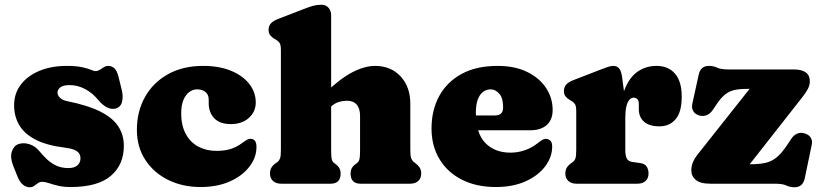

<svg xmlns="http://www.w3.org/2000/svg" viewBox="-20 -775 3464 810"><path d="M273.5 -416Q246.5 -416 234.5 -406.5Q222.5 -397 222.5 -384Q222.5 -376 227.5 -368.8Q232.5 -361.5 241.8 -356Q251 -350.5 264.5 -348Q351.5 -330.5 403.8 -304Q456 -277.5 479.2 -241.5Q502.5 -205.5 502.5 -160Q502.5 -80 447.5 -33Q392.5 14 277.5 14Q247.5 14 224.8 8.5Q202 3 185.8 -2.5Q169.5 -8 158.5 -8Q147.5 -8 139.8 -2.2Q132 3.5 124.2 9.2Q116.5 15 105.5 15Q90 15 76.8 4.2Q63.5 -6.5 53.5 -31L35.5 -76Q22 -110.5 29.8 -135Q37.5 -159.5 57.5 -167Q78.5 -174.5 103.5 -166.8Q128.5 -159 145.5 -138Q161.5 -118.5 179 -102.2Q196.5 -86 218.2 -76Q240 -66 268.5 -66Q294 -66 306.8 -77.5Q319.5 -89 319.5 -107Q319.5 -119 313.5 -128Q307.5 -137 293.2 -143Q279 -149 254.5 -152Q177 -161.5 129.8 -186Q82.5 -210.5 61 -247.5Q39.5 -284.5 39.5 -331Q39.5 -381 68 -418.2Q96.5 -455.5 146.5 -476.2Q196.5 -497 261.5 -497Q301.5 -497 326.2 -491.5Q351 -486 364 -480.5Q377 -475 381.5 -475Q392 -475 400.8 -480.5Q409.5 -486 418.2 -491.5Q427 -497 437.5 -497Q451 -497 462.2 -487Q473.5 -477 479.5 -453L493.5 -396Q500.5 -369 495 -346Q489.5 -323 467.5 -317Q450.5 -312.5 431.2 -322.2Q412 -332 395.5 -352Q371.5 -382 339.8 -399Q308 -416 273.5 -416Z M1059 -342.5Q1059 -304 1030.2 -277.8Q1001.5 -251.5 953.5 -251.5Q907 -251.5 883.8 -276.2Q860.5 -301 860.5 -339.5V-355.5Q860.5 -375.5 847 -386.8Q833.5 -398 811.5 -398Q794 -398 778.8 -387Q763.5 -376 754 -353.8Q744.5 -331.5 744.5 -297.5Q744.5 -244.5 764.2 -209Q784 -173.5 817.5 -156Q851 -138.5 892.5 -138.5Q926.5 -138.5 951 -145.8Q975.5 -153 1000 -170.5Q1015 -181.5 1022.8 -185.8Q1030.5 -190 1037.5 -189.5Q1049 -189 1055.5 -181Q1062 -173 1062 -155Q1062 -110.5 1032.2 -71.8Q1002.5 -33 949.5 -9.5Q896.5 14 826.5 14Q750 14 689 -16.2Q628 -46.5 592.8 -100.8Q557.5 -155 557.5 -227.5Q557.5 -305 591.8 -366Q626 -427 688.8 -462Q751.5 -497 837 -497Q905.5 -497 955.2 -476.2Q1005 -455.5 1032 -420.5Q1059 -385.5 1059 -342.5Z M1359 -310 1321 -354 1344 -376Q1414.5 -443.5 1466.5 -470.2Q1518.5 -497 1562 -497Q1629 -497 1670 -452.8Q1711 -408.5 1711 -337V-142Q1711 -116.5 1714.8 -107Q1718.5 -97.5 1725 -92L1732 -87Q1744 -78 1750.5 -68Q1757 -58 1757 -43Q1757 -23 1744.5 -11.5Q1732 0 1710 0H1501Q1459 0 1459 -43Q1459 -67 1478 -81L1486 -87Q1493.5 -92.5 1496.2 -103Q1499 -113.5 1499 -142V-286Q1499 -317.5 1484.8 -333.8Q1470.5 -350 1444 -350Q1427.5 -350 1410 -345Q1392.5 -340 1376 -325ZM1377 -710V-142Q1377 -113.5 1379.8 -103Q1382.5 -92.5 1390 -87L1398 -81Q1417 -67 1417 -43Q1417 0 1375 0H1166Q1144.5 0 1131.8 -11.5Q1119 -23 1119 -43Q1119 -58 1125.5 -68.5Q1132 -79 1144 -87L1151 -92Q1158 -97.5 1161.5 -107Q1165 -116.5 1165 -142V-563Q1165 -585.5 1159.5 -593.8Q1154 -602 1145 -607L1138 -611Q1127 -617.5 1120 -626.2Q1113 -635 1113 -649Q1113 -665 1122.5 -676Q1132 -687 1153 -695L1259 -736Q1284.5 -746 1301 -750.5Q1317.5 -755 1336 -755Q1355 -755 1366 -742.2Q1377 -729.5 1377 -710Z M2311.5 -311Q2311.5 -270 2286.8 -247.8Q2262 -225.5 2217.5 -225.5H1936V-288H2068.5Q2102.5 -288 2102.5 -321.5Q2102.5 -362 2086.2 -380Q2070 -398 2049.5 -398Q2033 -398 2018.8 -388Q2004.5 -378 1996 -356.2Q1987.5 -334.5 1987.5 -298.5Q1987.5 -213.5 2027.2 -172.2Q2067 -131 2133.5 -131Q2164 -131 2193.5 -141Q2223 -151 2247 -170Q2261.5 -181.5 2269.5 -185.8Q2277.5 -190 2285 -189Q2294 -188.5 2301.8 -181.5Q2309.5 -174.5 2309.5 -157Q2309.5 -112.5 2280.2 -73.5Q2251 -34.5 2197.8 -10.2Q2144.5 14 2071.5 14Q1989.5 14 1928.5 -17Q1867.5 -48 1834 -103.8Q1800.5 -159.5 1800.5 -233Q1800.5 -309.5 1832.5 -369Q1864.5 -428.5 1926.8 -462.8Q1989 -497 2079.5 -497Q2152 -497 2204 -471.5Q2256 -446 2283.8 -403.8Q2311.5 -361.5 2311.5 -311Z M2595 -264Q2595 -345 2614.8 -396.5Q2634.5 -448 2669.5 -472.5Q2704.5 -497 2750 -497Q2799 -497 2827.5 -464.5Q2856 -432 2856 -367Q2856 -302 2830.2 -272Q2804.5 -242 2762.5 -242Q2719 -242 2697 -261.5Q2675 -281 2675 -314.5V-336Q2675 -350 2669 -356.5Q2663 -363 2653 -363Q2643 -363 2635 -353.8Q2627 -344.5 2622.5 -325.8Q2618 -307 2618 -279ZM2605 -446 2618 -348V-142Q2618 -118.5 2624.2 -106.5Q2630.5 -94.5 2646 -92L2681 -87Q2700 -84.5 2708 -72.5Q2716 -60.5 2716 -43Q2716 -23 2703.5 -11.5Q2691 0 2669 0H2412Q2390.5 0 2377.8 -11.5Q2365 -23 2365 -43Q2365 -58 2371.5 -68.2Q2378 -78.5 2390 -87L2397 -92Q2404 -97 2407.5 -106.8Q2411 -116.5 2411 -142V-305Q2411 -327.5 2405.5 -335.8Q2400 -344 2391 -349L2384 -353Q2373 -359.5 2366 -368.2Q2359 -377 2359 -391Q2359 -407 2368.5 -418Q2378 -429 2399 -437L2505 -478Q2527 -486.5 2541.8 -491.8Q2556.5 -497 2568 -497Q2583 -497 2592.2 -486Q2601.5 -475 2605 -446Z M3362.5 -362 3102 -30 3081 -82H3143Q3181 -82 3207.5 -87.5Q3234 -93 3256 -110.8Q3278 -128.5 3302 -165L3318 -189Q3328 -204.5 3342.2 -210.8Q3356.5 -217 3372 -213Q3391.5 -208 3400 -194.8Q3408.5 -181.5 3404.5 -164L3375 -22.5Q3371 -4 3360.2 5.5Q3349.5 15 3331 15Q3312.5 15 3297.2 7.5Q3282 0 3248 0H2977Q2934 0 2915.2 -16Q2896.5 -32 2896.5 -56Q2896.5 -74 2903 -90Q2909.5 -106 2920.5 -120L3183.5 -452L3210 -400H3130.5Q3100 -400 3078.5 -395.2Q3057 -390.5 3039.8 -377Q3022.5 -363.5 3004.5 -337L2987 -311Q2977 -296 2962.8 -289.8Q2948.5 -283.5 2933 -287Q2913.5 -292 2905.2 -305.2Q2897 -318.5 2900.5 -336L2927.5 -459.5Q2931.5 -478.5 2942.2 -487.8Q2953 -497 2971.5 -497Q2990 -497 3005.5 -489.5Q3021 -482 3054.5 -482H3328.5Q3362.5 -482 3379.5 -469.5Q3396.5 -457 3396.5 -432Q3396.5 -415.5 3388.2 -399.8Q3380 -384 3362.5 -362Z"/></svg>

Font: Fraunces SuperSoft 9pt
Style: Regular
Weight: 900
Version: Version 1.000;[b76b70a41]